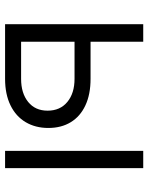

<svg xmlns="http://www.w3.org/2000/svg" viewBox="64 -634 570 737"><g transform="rotate(90 348.5 -265.0)"><path d="M470.7 -166Q470.7 -116.7 448.5 -79.1Q426.3 -41.5 383.8 -20.8Q341.3 0 282.2 0H72.3V-530.3H139.6V-328.1H282.2Q341.8 -328.1 384 -308.3Q426.3 -288.6 448.5 -252.2Q470.7 -215.8 470.7 -166ZM282.2 -61.5Q337.4 -61.5 370.8 -88.6Q404.3 -115.7 404.3 -163.1Q404.3 -211.4 370.8 -239Q337.4 -266.6 282.2 -266.6H139.6V-61.5ZM558.6 -530.3H625V0H558.6Z"/></g></svg>

Font: Pretendard JP Light
Style: Regular
Weight: 300
Designer: Base glyphs from Inter by Rasmus Andersson; Hangeul glyphs from Noto Sans CJK(Source Han Sans) by Jang Soo-young and Kan
Foundry: Kil Hyung-jin
Version: Version 1.309